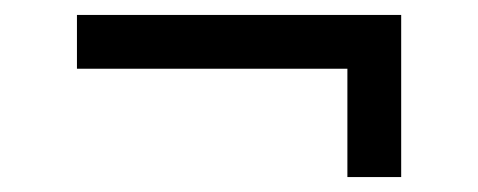

<svg xmlns="http://www.w3.org/2000/svg" viewBox="-20 -405 640 257"><path d="M83 -385H517V-168H445V-313H83Z"/></svg>

Font: Epunda Sans
Style: Regular
Weight: 400
Designer: Simon Atzbach
Foundry: typofactur
Version: Version 2.204; ttfautohint (v1.8.4.7-5d5b)